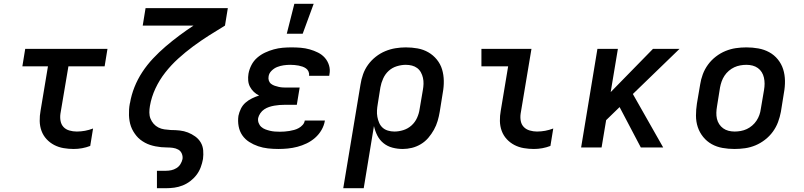

<svg xmlns="http://www.w3.org/2000/svg" viewBox="-20 -778 4240 1013"><path d="M369 8Q342 8 315.5 3.5Q289 -1 266 -13Q243 -25 225.5 -44Q208 -63 199 -87.5Q190 -112 189.5 -139.5Q189 -167 194 -194L233 -428H98L113 -520H547L532 -428H341L299 -179Q296 -159 299.5 -140Q303 -121 315 -108Q327 -95 346 -89.5Q365 -84 385 -84Q407 -84 428.5 -88Q450 -92 471 -100L456 -8Q435 0 413 4Q391 8 369 8Z M808 215V123H856Q870 123 884 120Q898 117 911 109Q924 101 932 88Q940 75 943 61Q945 46 939 32Q933 18 920 11Q907 4 892 2Q877 0 861.5 0Q846 0 830.5 -1.5Q815 -3 800 -6Q785 -9 771.5 -13.5Q758 -18 745 -25Q732 -32 720.5 -41Q709 -50 700 -61Q691 -72 683.5 -84.5Q676 -97 671 -111Q666 -125 663.5 -140Q661 -155 660.5 -170Q660 -185 661 -200.5Q662 -216 665 -232L666 -235Q673 -277 689.5 -318.5Q706 -360 731 -398Q756 -436 787.5 -469.5Q819 -503 854 -533Q889 -563 926 -590.5Q963 -618 1001 -643H733L748 -735H1182L1167 -643Q1124 -617 1081.5 -590Q1039 -563 998.5 -533Q958 -503 920.5 -469Q883 -435 852 -395.5Q821 -356 800 -311Q779 -266 771 -219Q768 -202 768 -184.5Q768 -167 774 -152Q780 -137 790.5 -125Q801 -113 815.5 -105.5Q830 -98 847 -95.5Q864 -93 881 -92H882Q906 -92 928.5 -89.5Q951 -87 971.5 -79Q992 -71 1010 -58Q1028 -45 1039 -26.5Q1050 -8 1052 15Q1054 38 1051 61Q1047 83 1039 104.5Q1031 126 1017 144.5Q1003 163 984 177.5Q965 192 943.5 200.5Q922 209 900 212Q878 215 856 215Z M1449 8Q1421 8 1394 5Q1367 2 1342 -6.5Q1317 -15 1295 -29Q1273 -43 1258.5 -64Q1244 -85 1239 -112Q1234 -139 1238 -167Q1242 -186 1251 -204.5Q1260 -223 1275.5 -236.5Q1291 -250 1309.5 -259Q1328 -268 1347 -274Q1331 -282 1319 -293.5Q1307 -305 1299 -320Q1291 -335 1289.5 -353Q1288 -371 1291 -389Q1295 -412 1306.5 -434.5Q1318 -457 1337 -473.5Q1356 -490 1378.5 -500.5Q1401 -511 1424.5 -517.5Q1448 -524 1471.5 -526Q1495 -528 1518 -528Q1543 -528 1567 -526Q1591 -524 1614 -517.5Q1637 -511 1658 -500.5Q1679 -490 1694 -473Q1709 -456 1716 -433Q1723 -410 1718 -385L1717 -378H1610L1611 -380Q1612 -391 1607.5 -401Q1603 -411 1594.5 -417Q1586 -423 1576 -426.5Q1566 -430 1555.5 -432Q1545 -434 1533.5 -435Q1522 -436 1511 -436Q1494 -436 1476.5 -433.5Q1459 -431 1442.5 -424.5Q1426 -418 1412.5 -404.5Q1399 -391 1397 -374Q1395 -363 1398.5 -352.5Q1402 -342 1410.5 -335.5Q1419 -329 1429.5 -325.5Q1440 -322 1451 -319.5Q1462 -317 1473.5 -316.5Q1485 -316 1496 -316H1561L1546 -225H1481Q1468 -225 1454.5 -224Q1441 -223 1427 -220.5Q1413 -218 1399.5 -213.5Q1386 -209 1374 -201Q1362 -193 1353.5 -180.5Q1345 -168 1342 -155Q1340 -142 1344.5 -129.5Q1349 -117 1358.5 -108.5Q1368 -100 1380 -95.5Q1392 -91 1404.5 -88Q1417 -85 1430 -84Q1443 -83 1457 -83Q1469 -83 1482 -84Q1495 -85 1507 -87Q1519 -89 1532 -92.5Q1545 -96 1556.5 -102.5Q1568 -109 1577 -119Q1586 -129 1588 -142H1694V-141Q1690 -116 1676.5 -92.5Q1663 -69 1642.5 -51Q1622 -33 1598 -21.5Q1574 -10 1549 -3.5Q1524 3 1499 5.5Q1474 8 1449 8ZM1493 -600 1533 -758H1635L1577 -600Z M1791 215 1882 -332Q1886 -359 1895.5 -386Q1905 -413 1922 -436.5Q1939 -460 1962.5 -478.5Q1986 -497 2012.5 -508Q2039 -519 2066.5 -523.5Q2094 -528 2121 -528Q2153 -528 2183.5 -522.5Q2214 -517 2240 -502Q2266 -487 2285 -463.5Q2304 -440 2312.5 -411.5Q2321 -383 2321.5 -351.5Q2322 -320 2316 -288L2300 -188Q2296 -164 2289 -140Q2282 -116 2269.5 -93.5Q2257 -71 2240 -51Q2223 -31 2200.5 -17.5Q2178 -4 2153.5 2Q2129 8 2105 8Q2077 8 2050.5 1Q2024 -6 2003.5 -22.5Q1983 -39 1971 -62.5Q1959 -86 1953 -113L1899 215ZM2061 -84Q2084 -84 2108 -91.5Q2132 -99 2151 -116Q2170 -133 2180.5 -156.5Q2191 -180 2194 -203L2211 -303Q2214 -319 2214.5 -335.5Q2215 -352 2211.5 -367.5Q2208 -383 2200.5 -396.5Q2193 -410 2181 -419Q2169 -428 2153.5 -432Q2138 -436 2121 -436Q2098 -436 2073.5 -428.5Q2049 -421 2030.5 -404Q2012 -387 2001.5 -363.5Q1991 -340 1987 -317L1973 -229Q1970 -212 1969 -195Q1968 -178 1971 -161.5Q1974 -145 1980.5 -130Q1987 -115 1998.5 -104.5Q2010 -94 2026.5 -89Q2043 -84 2061 -84Z M2797 8Q2770 8 2743.5 3.5Q2717 -1 2694 -13Q2671 -25 2653.5 -44Q2636 -63 2627 -87.5Q2618 -112 2617.5 -139.5Q2617 -167 2622 -194L2661 -428H2520V-520H2784L2727 -179Q2724 -159 2727.5 -140Q2731 -121 2743.5 -108Q2756 -95 2775 -89.5Q2794 -84 2813 -84Q2835 -84 2856.5 -88Q2878 -92 2899 -100L2884 -8Q2863 0 2841 4Q2819 8 2797 8Z M3361 0 3249 -213 3178 -144 3154 0H3046L3132 -520H3240L3202 -292L3425 -520H3565L3319 -282L3479 0Z M3855 8Q3823 8 3792 2.5Q3761 -3 3735 -17.5Q3709 -32 3690 -55.5Q3671 -79 3661.5 -107.5Q3652 -136 3652 -168Q3652 -200 3657 -232L3674 -332Q3678 -359 3688 -386Q3698 -413 3715.5 -437Q3733 -461 3757 -479.5Q3781 -498 3808 -509Q3835 -520 3862.5 -524Q3890 -528 3918 -528Q3950 -528 3981 -522.5Q4012 -517 4038.5 -502.5Q4065 -488 4084 -464.5Q4103 -441 4112 -412.5Q4121 -384 4121.5 -352Q4122 -320 4116 -288L4100 -188Q4095 -161 4085 -134Q4075 -107 4057.5 -83Q4040 -59 4016 -40.5Q3992 -22 3965.5 -11Q3939 0 3911 4Q3883 8 3855 8ZM3856 -84Q3872 -84 3888.5 -87Q3905 -90 3920 -97Q3935 -104 3948.5 -115.5Q3962 -127 3971.5 -141.5Q3981 -156 3986.5 -171.5Q3992 -187 3994 -203L4011 -303Q4014 -320 4014 -336.5Q4014 -353 4010.5 -368.5Q4007 -384 3999 -397Q3991 -410 3978.5 -419Q3966 -428 3950.5 -432Q3935 -436 3918 -436Q3902 -436 3885.5 -433Q3869 -430 3854 -423Q3839 -416 3825.5 -404.5Q3812 -393 3802.5 -378.5Q3793 -364 3787.5 -348.5Q3782 -333 3779 -317L3763 -217Q3760 -200 3759.5 -183.5Q3759 -167 3762.5 -151.5Q3766 -136 3774.5 -123Q3783 -110 3795.5 -101Q3808 -92 3823.5 -88Q3839 -84 3856 -84Z"/></svg>

Font: Iosevka SmBd Ex Obl
Style: Regular
Weight: 600
Width: 7
Italic angle: -9°
Monospace: yes
Designer: Belleve Invis
Foundry: Belleve Invis
Version: Version 32.5.0; ttfautohint (v1.8.4)